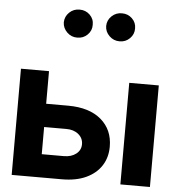

<svg xmlns="http://www.w3.org/2000/svg" viewBox="-58 -917 899 971"><g transform="rotate(5 391.5 -431.5)"><path d="M130.9 -373.6H292.2Q399.2 -373.3 459.2 -322.3Q519.1 -271.2 519.1 -185.5Q519.1 -130.2 492.1 -88.5Q465.1 -46.9 414.5 -23.4Q363.9 0 292.2 0H37.3V-539.1H179.7V-117.6H292.2Q329.8 -117.6 354 -136.4Q378.1 -155.3 378.1 -185.2Q378.1 -216.2 354 -236Q329.8 -255.8 292.2 -255.5H130.9ZM589.1 0V-515.6H739.1V0ZM306.8 -720.5Q276.7 -720.2 255 -741.4Q233.4 -762.6 232.6 -791.8Q233.4 -821.6 255 -842.3Q276.7 -863 306.8 -862.7Q337.7 -863 359 -842.3Q380.3 -821.6 379.5 -791.8Q380.3 -762.6 359 -741.4Q337.7 -720.2 306.8 -720.5ZM521.9 -720.5Q491.7 -720.2 469.9 -741.4Q448.1 -762.6 447.7 -791.8Q448.1 -821.6 469.9 -842.3Q491.7 -863 521.9 -862.7Q552.4 -863 573.7 -842.3Q595 -821.6 594.5 -791.8Q595 -762.6 573.7 -741.4Q552.4 -720.2 521.9 -720.5Z"/></g></svg>

Font: Inter Display V
Style: Regular
Weight: 400
Designer: Rasmus Andersson
Foundry: rsms
Version: Version 3.015;git-src